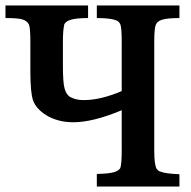

<svg xmlns="http://www.w3.org/2000/svg" viewBox="-30 -682 700 702"><path d="M415 -530Q415 -580 410 -593Q405 -605 391 -609Q382 -612 365.5 -614Q349 -616 324 -616V-662H626V-616Q584 -616 564.5 -610.5Q545 -605 540 -592Q534 -580 534 -530V-132Q534 -106 536 -90.5Q538 -75 541 -68Q546 -57 558 -54Q576 -47 626 -45V0H324V-46Q369 -47 387 -52.5Q405 -58 410 -68Q415 -83 415 -132V-279Q310 -235 238 -235Q208 -235 183 -242Q158 -249 139.5 -260.5Q121 -272 108.5 -286Q96 -300 91 -315Q81 -342 81 -423V-530Q81 -579 76 -592Q69 -606 52 -611Q37 -616 -10 -616V-662H292V-616Q250 -616 229.5 -610Q209 -604 204 -591H205Q200 -573 200 -530V-442Q200 -381 206 -359Q209 -348 214 -340Q219 -332 228 -326V-327Q247 -316 276 -316Q338 -316 415 -349Z"/></svg>

Font: New Athena Unicode
Style: Bold
Weight: 700
Designer: J. Rusten 1997; rev. by R. Hancock 2001, 2002, rev. by D. Mastronarde 2002-2021
Foundry: Society for Classical Studies (formerly American Philological Association)
Version: Version 5.008